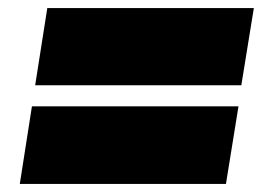

<svg xmlns="http://www.w3.org/2000/svg" viewBox="-20 -554 664 475"><path d="M608 -534 577 -343H67L97 -534ZM570 -291 539 -99H29L59 -291Z"/></svg>

Font: Georama Extended Black
Style: Italic
Weight: 900
Width: 7
Italic angle: -9°
Designer: Jean-Baptiste Levee
Foundry: Production Type
Version: Version 1.000